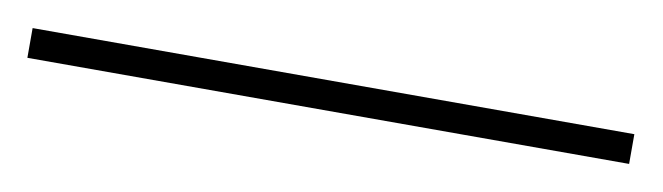

<svg xmlns="http://www.w3.org/2000/svg" viewBox="-24 -852 549 159"><g transform="rotate(10 250.0 -772.5)"><path d="M503 -760V-785H-3V-760Z"/></g></svg>

Font: Noto Sans Sinhala Thin
Style: Regular
Weight: 100
Designer: Jelle Bosma - Monotype Design Team
Foundry: Monotype Imaging Inc.
Version: Version 2.006